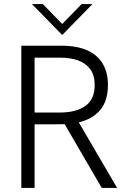

<svg xmlns="http://www.w3.org/2000/svg" viewBox="-20 -921 630 941"><path d="M554 0H478.5L297 -312.5Q289 -312 252 -311.8Q215 -311.5 149.5 -311.5V0H84.5V-697H279.5Q358 -697 408.8 -673.8Q459.5 -650.5 484.2 -607.5Q509 -564.5 509 -505Q509 -426.5 471 -381.8Q433 -337 366 -321.5ZM273.5 -369.5Q353 -369.5 398.5 -401.8Q444 -434 444 -504Q444 -551.5 422.8 -581.2Q401.5 -611 363 -624.8Q324.5 -638.5 273.5 -638.5H149.5V-369.5ZM285 -749.5 136.5 -901H190L285 -803.5L380 -901H433Z"/></svg>

Font: Acari Sans Neue
Style: Regular
Weight: 400
Designer: Alfredo Marco Pradil (font), Cristiano Sobral (main changes)
Foundry: Hanken Design Co. (font), Cristiano Sobral (main changes)
Version: Version 2.459;March 19, 2022;FontCreator 14.0.0.2808 64-bit;